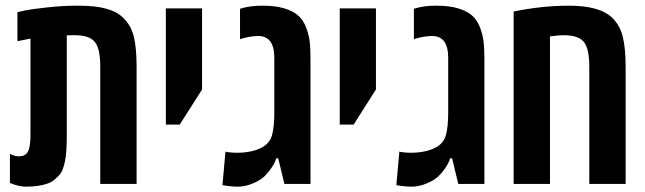

<svg xmlns="http://www.w3.org/2000/svg" viewBox="-20 -660 2315 689"><path d="M15.6 -3.4V-107.9Q30.8 -99.1 46.9 -99.1Q63 -99.1 71.5 -105.7Q80.1 -112.3 84 -125Q89.4 -144.5 89.4 -177.7V-521.5L42.5 -512.2V-616.2Q52.2 -618.7 70.1 -622.6Q87.9 -626.5 146.2 -633.1Q204.6 -639.6 254.2 -639.6Q303.7 -639.6 333 -634.8Q362.3 -629.9 383.5 -621.1Q404.8 -612.3 420.2 -597.9Q435.5 -583.5 445.3 -566.7Q455.1 -549.8 460.9 -525.9Q470.2 -485.4 470.2 -420.4V0H339.8V-420.9Q339.8 -485.4 320.3 -509.5Q300.8 -533.7 247.6 -533.7Q230.5 -533.7 219.7 -533.2V-177.7Q219.7 -107.9 212.9 -80.1Q205.6 -46.4 195.6 -34.9Q185.5 -23.4 174.8 -14.6Q164.1 -5.9 149.9 -1Q135.7 3.9 117.2 6.8Q98.6 9.8 72.8 9.8Q46.9 9.8 15.6 -3.4Z M575.2 -212.9V-629.9H705.1V-338.9L625 -212.9Z M906.7 -530.8Q877 -530.8 841.3 -519.5V-628.4Q874.5 -639.6 921.1 -639.6Q967.8 -639.6 998.8 -630.4Q1029.8 -621.1 1048.1 -606Q1066.4 -590.8 1076.9 -565.4Q1087.4 -540 1090.8 -514.4Q1094.2 -488.8 1094.2 -452.1V0H1000.5L978.5 -91.8H971.2Q967.8 -78.1 954.8 -58.6Q941.9 -39.1 927.2 -25.6Q912.6 -12.2 886 -1.2Q859.4 9.8 834 9.8Q808.6 9.8 778.3 4.4L789.1 -116.2Q790.5 -114.7 804 -113.3Q817.4 -111.8 829.6 -111.8Q884.3 -111.8 919.9 -130.9Q947.8 -145.5 956.1 -174.8Q964.4 -204.1 964.4 -256.8V-452.1Q964.4 -530.8 906.7 -530.8Z M1199.2 -212.9V-629.9H1329.1V-338.9L1249 -212.9Z M1530.8 -530.8Q1501 -530.8 1465.3 -519.5V-628.4Q1498.5 -639.6 1545.2 -639.6Q1591.8 -639.6 1622.8 -630.4Q1653.8 -621.1 1672.1 -606Q1690.4 -590.8 1700.9 -565.4Q1711.4 -540 1714.8 -514.4Q1718.3 -488.8 1718.3 -452.1V0H1624.5L1602.5 -91.8H1595.2Q1591.8 -78.1 1578.9 -58.6Q1565.9 -39.1 1551.3 -25.6Q1536.6 -12.2 1510 -1.2Q1483.4 9.8 1458 9.8Q1432.6 9.8 1402.3 4.4L1413.1 -116.2Q1414.6 -114.7 1428 -113.3Q1441.4 -111.8 1453.6 -111.8Q1508.3 -111.8 1543.9 -130.9Q1571.8 -145.5 1580.1 -174.8Q1588.4 -204.1 1588.4 -256.8V-452.1Q1588.4 -530.8 1530.8 -530.8Z M1823.2 0V-618.7Q1925.8 -639.6 2021.5 -639.6Q2130.4 -639.6 2175.3 -597.7Q2205.6 -569.3 2215.3 -525.9Q2225.1 -485.4 2225.1 -420.4V0H2094.7V-420.9Q2094.7 -485.4 2075.2 -509.5Q2055.7 -533.7 2002.4 -533.7Q1984.4 -533.7 1953.6 -529.3V0Z"/></svg>

Font: Open Sans Hebrew Condensed
Style: Bold
Weight: 700
Width: 3
Foundry: Ascender Corporation, Yanek Iontef
Version: Version 2.001;PS 002.001;hotconv 1.0.70;makeotf.lib2.5.58329